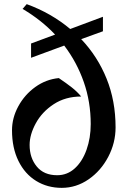

<svg xmlns="http://www.w3.org/2000/svg" viewBox="-20 -894 626 927"><path d="M538 -279Q538 -204 502.5 -136.5Q467 -69 407.5 -28Q348 13 278 13Q209 13 154.5 -20.5Q100 -54 69 -117Q38 -180 38 -265Q38 -325 68.5 -381Q99 -437 150.5 -474Q202 -511 264 -517Q301 -492 326.5 -472Q352 -452 372 -428Q296 -428 239.5 -391Q183 -354 153 -299Q123 -244 123 -194Q123 -132 157.5 -90Q192 -48 256 -48Q305 -48 341.5 -81.5Q378 -115 398 -171.5Q418 -228 418 -295Q418 -402 384.5 -498Q351 -594 290 -674L130 -615V-684L246 -727Q179 -798 89 -851L109 -874Q227 -831 319 -754L477 -813V-743L372 -705Q451 -622 494.5 -514.5Q538 -407 538 -279Z"/></svg>

Font: Amita
Style: Bold
Weight: 700
Designer: Eduardo Rodriguez Tunni, Modular Infotech, Brian J. Bonislawsky
Foundry: Eduardo Rodriguez Tunni, Modular Infotech, Brian J. Bonislawsky
Version: Version 1.003